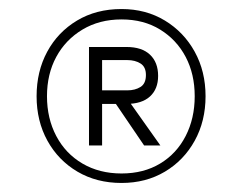

<svg xmlns="http://www.w3.org/2000/svg" viewBox="-20 -732 535 425"><path d="M249 -327Q194 -327 151.5 -352Q109 -377 85 -420.5Q61 -464 61 -519Q61 -574 84.5 -617.5Q108 -661 150.5 -686.5Q193 -712 249 -712Q303 -712 345 -686.5Q387 -661 411 -617.5Q435 -574 435 -519Q435 -464 411 -420.5Q387 -377 345 -352Q303 -327 249 -327ZM299 -410 229 -513H262L335 -410ZM249 -348Q298 -348 334.5 -370Q371 -392 391 -431Q411 -470 411 -519Q411 -568 391 -606Q371 -644 334.5 -666.5Q298 -689 249 -689Q200 -689 162.5 -666.5Q125 -644 104.5 -606Q84 -568 84 -519Q84 -470 104.5 -431Q125 -392 162.5 -370Q200 -348 249 -348ZM177 -410V-628H260Q294 -628 312 -611Q330 -594 330 -564Q330 -535 312 -518.5Q294 -502 260 -502H206V-410ZM206 -532H262Q279 -532 291 -539.5Q303 -547 303 -566Q303 -584 291 -591.5Q279 -599 262 -599H206Z"/></svg>

Font: DM Sans 10pt Thin
Style: Regular
Weight: 250
Version: Version 4.004;gftools[0.9.30]